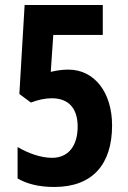

<svg xmlns="http://www.w3.org/2000/svg" viewBox="-20 -734 509 764"><path d="M252 -457C234 -457 210 -455 182 -448L192 -595H389V-714H78L57 -360L103 -326C132 -337 160 -343 186 -343C253 -343 289 -303 289 -230C289 -156 254 -106 187 -106C143 -106 92 -124 50 -149V-24C89 -1 138 10 196 10C350 10 426 -82 426 -235C426 -366 356 -457 252 -457Z"/></svg>

Font: Noto Sans Thai Looped ExtraCondensed
Style: Bold
Weight: 700
Width: 2
Designer: Sasikarn Vongin, Ben Mitchell
Foundry: The Fontpad Ltd
Version: Version 1.001